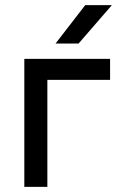

<svg xmlns="http://www.w3.org/2000/svg" viewBox="-20 -730 470 750"><path d="M75 -500H410V-418H165V0H75ZM313 -710H417L287 -560H197Z"/></svg>

Font: PT Root UI Web Medium
Style: Regular
Weight: 500
Designer: Vitaly Kuzmin
Foundry: ParaType Ltd.
Version: Version 1.001W